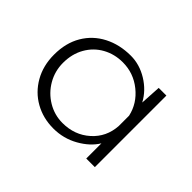

<svg xmlns="http://www.w3.org/2000/svg" viewBox="-92 -569 742 742"><g transform="rotate(45 279.5 -197.5)"><path d="M470 -391V0H423V-83Q400 -45 353 -18.5Q306 8 251 8Q195 8 149.5 -17.5Q104 -43 77.5 -89.5Q51 -136 51 -196Q51 -260 78.5 -306.5Q106 -353 154.5 -378Q203 -403 264 -403Q312 -403 356 -376Q400 -349 423 -306L428 -391ZM423 -178V-234Q411 -289 365 -326Q319 -363 260 -363Q215 -363 178 -342.5Q141 -322 119.5 -284.5Q98 -247 98 -198Q98 -153 120 -115Q142 -77 179.5 -54.5Q217 -32 261 -32Q327 -32 373 -73Q419 -114 423 -178Z"/></g></svg>

Font: Josefin Sans Light
Style: Regular
Weight: 300
Designer: Santiago Orozco
Foundry: Typemade
Version: Version 2.000